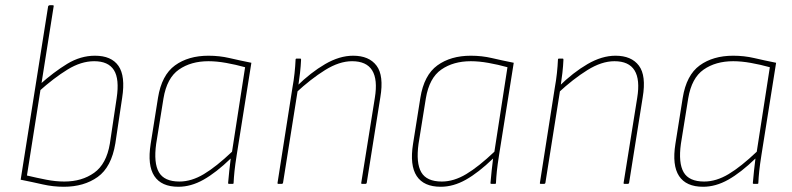

<svg xmlns="http://www.w3.org/2000/svg" viewBox="-20 -703 3029 734"><path d="M224 11Q183 11 143.5 2Q104 -7 59 -16L164 -679Q166 -683 170 -683H181Q187 -683 185 -678L83 -32Q121 -23 157 -16Q193 -9 226 -9Q293 -9 340 -42.5Q387 -76 400 -154L426 -328Q437 -401 415.5 -435Q394 -469 340 -469Q290 -469 238 -437Q186 -405 128 -353L131 -379Q186 -428 237 -459Q288 -490 343 -490Q406 -490 433 -451Q460 -412 447 -329L421 -155Q406 -64 353.5 -26.5Q301 11 224 11Z M662 11Q597 11 570 -30Q543 -71 556 -153L584 -329Q598 -416 649 -453Q700 -490 777 -490Q819 -490 857.5 -481Q896 -472 941 -463L885 -111Q879 -73 876.5 -49Q874 -25 873 -3Q873 0 869 0H856Q852 0 852 -3Q854 -26 856.5 -50Q859 -74 862 -97Q806 -43 758 -16Q710 11 662 11ZM666 -9Q712 -9 759.5 -37.5Q807 -66 867 -123L917 -446Q881 -456 844.5 -462.5Q808 -469 777 -469Q710 -469 664 -437Q618 -405 605 -327L577 -153Q567 -80 587.5 -44.5Q608 -9 666 -9Z M1365 0Q1360 0 1361 -4L1413 -329Q1436 -469 1326 -469Q1277 -469 1222.5 -435Q1168 -401 1111 -348L1114 -373Q1168 -426 1223 -458Q1278 -490 1330 -490Q1391 -490 1419.5 -452Q1448 -414 1434 -331L1382 -4Q1381 0 1376 0ZM1045 0Q1040 0 1041 -4L1098 -368Q1103 -395 1106 -423Q1109 -451 1110 -475Q1110 -479 1114 -479H1128Q1131 -479 1131 -475Q1130 -451 1127 -424.5Q1124 -398 1120 -372L1119 -363L1062 -4Q1061 0 1056 0Z M1665 11Q1600 11 1573 -30Q1546 -71 1559 -153L1587 -329Q1601 -416 1652 -453Q1703 -490 1780 -490Q1822 -490 1860.5 -481Q1899 -472 1944 -463L1888 -111Q1882 -73 1879.5 -49Q1877 -25 1876 -3Q1876 0 1872 0H1859Q1855 0 1855 -3Q1857 -26 1859.5 -50Q1862 -74 1865 -97Q1809 -43 1761 -16Q1713 11 1665 11ZM1669 -9Q1715 -9 1762.5 -37.5Q1810 -66 1870 -123L1920 -446Q1884 -456 1847.5 -462.5Q1811 -469 1780 -469Q1713 -469 1667 -437Q1621 -405 1608 -327L1580 -153Q1570 -80 1590.5 -44.5Q1611 -9 1669 -9Z M2368 0Q2363 0 2364 -4L2416 -329Q2439 -469 2329 -469Q2280 -469 2225.5 -435Q2171 -401 2114 -348L2117 -373Q2171 -426 2226 -458Q2281 -490 2333 -490Q2394 -490 2422.5 -452Q2451 -414 2437 -331L2385 -4Q2384 0 2379 0ZM2048 0Q2043 0 2044 -4L2101 -368Q2106 -395 2109 -423Q2112 -451 2113 -475Q2113 -479 2117 -479H2131Q2134 -479 2134 -475Q2133 -451 2130 -424.5Q2127 -398 2123 -372L2122 -363L2065 -4Q2064 0 2059 0Z M2668 11Q2603 11 2576 -30Q2549 -71 2562 -153L2590 -329Q2604 -416 2655 -453Q2706 -490 2783 -490Q2825 -490 2863.5 -481Q2902 -472 2947 -463L2891 -111Q2885 -73 2882.5 -49Q2880 -25 2879 -3Q2879 0 2875 0H2862Q2858 0 2858 -3Q2860 -26 2862.5 -50Q2865 -74 2868 -97Q2812 -43 2764 -16Q2716 11 2668 11ZM2672 -9Q2718 -9 2765.5 -37.5Q2813 -66 2873 -123L2923 -446Q2887 -456 2850.5 -462.5Q2814 -469 2783 -469Q2716 -469 2670 -437Q2624 -405 2611 -327L2583 -153Q2573 -80 2593.5 -44.5Q2614 -9 2672 -9Z"/></svg>

Font: Sofia Sans Semi Condensed Thin
Style: Italic
Weight: 250
Italic angle: -9°
Version: Version 4.100